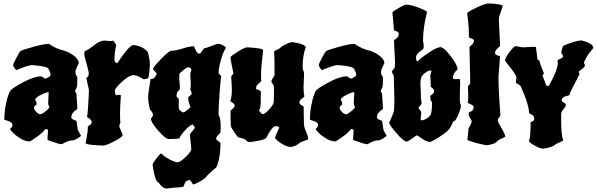

<svg xmlns="http://www.w3.org/2000/svg" viewBox="-20 -802 3458 1112"><path d="M259 -211 262 -261Q262 -268 260 -268Q247 -268 215.5 -252Q184 -236 184 -224Q192 -211 192 -203.5Q192 -196 189 -193Q177 -188 177 -177.5Q177 -167 190.5 -153.5Q204 -140 213 -140Q222 -140 244 -157.5Q266 -175 266 -183L265 -185Q259 -191 259 -211ZM423 -254 428 -178Q428 -169 426 -169Q393 -149 393 -122Q393 -114 408 -108L423 -102L431 -49L449 -16Q449 -14 440 -8Q414 11 400 11Q377 11 348 28L339 33H337Q321 33 273 15L257 9Q255 7 255 0L258 -47V-51L245 -55Q242 -55 234 -44Q221 -27 171 6L154 17Q125 17 96.5 -1Q68 -19 53 -35.5Q38 -52 38 -54Q38 -56 42 -59Q52 -68 52 -78Q52 -96 16 -105L5 -108Q5 -153 13.5 -195Q22 -237 30 -256L39 -276Q51 -292 115 -326Q179 -360 219 -360Q222 -360 229.5 -353.5Q237 -347 242.5 -347Q248 -347 256 -352Q273 -361 273 -367Q273 -382 259 -406Q248 -417 188 -423L168 -425Q148 -425 112 -410.5Q76 -396 74 -396Q72 -396 64 -408Q56 -420 56 -425.5Q56 -431 74.5 -466.5Q93 -502 100 -507Q112 -514 174 -531Q236 -548 263 -548Q307 -519 340.5 -511.5Q374 -504 405 -481.5Q436 -459 436 -437Q436 -435 426.5 -416Q417 -397 417 -385Q417 -373 422 -364L428 -355Q428 -305 425 -298Q414 -276 414 -274L423 -260Z M588 -567 618 -564Q627 -564 636 -567Q653 -546 653 -538Q643 -502 643 -454Q646 -436 659 -436Q730 -541 751 -541Q801 -538 835 -503Q848 -463 848 -422Q843 -353 837 -348Q820 -343 813 -343H811Q775 -367 752 -367Q729 -367 687 -329Q645 -291 645 -276Q646 -250 656 -250Q664 -253 672 -253Q680 -253 680 -247Q675 -179 675 -140.5Q675 -102 678 -95Q671 -78 671 -72Q671 -66 680.5 -45Q690 -24 690 -18Q690 -9 642.5 16Q595 41 577.5 41Q560 41 518 37.5Q476 34 476 26Q476 24 482.5 -9Q489 -42 489 -70L500 -77Q511 -84 511 -96.5Q511 -109 484 -124Q489 -145 494 -249L495 -282L480 -349Q480 -350 487 -356.5Q494 -363 494 -376Q494 -389 481 -434Q468 -479 468 -491Q468 -503 471 -505Q474 -507 483 -511.5Q492 -516 498 -520Q504 -524 516.5 -533.5Q529 -543 538 -550Q564 -567 588 -567Z M1006 -268 1002 -246Q1002 -243 1009.5 -235.5Q1017 -228 1016 -228Q1015 -212 1015 -192Q1015 -172 1018 -167Q1035 -151 1041.5 -151Q1048 -151 1065.5 -165.5Q1083 -180 1083 -182L1077 -200Q1070 -217 1070 -237Q1070 -239 1080 -247Q1090 -255 1090 -258Q1090 -269 1082 -285V-286Q1085 -295 1085 -310L1082 -373V-377Q1088 -392 1088 -398.5Q1088 -405 1076 -413Q1062 -413 1043.5 -397Q1025 -381 1021.5 -378.5Q1018 -376 1018 -349L1022 -297Q1022 -285 1020 -283Q1009 -272 1006 -268ZM1258 -65 1257 -37V-34Q1257 -33 1244.5 -21Q1232 -9 1232 3Q1232 7 1244.5 15.5Q1257 24 1257 26Q1257 99 1240 150Q1234 168 1230 170Q1221 176 1191 204L1181 214Q1166 237 1117 260L1100 267Q1098 267 1089.5 253.5Q1081 240 1077 240L1058 247Q1051 254 1043 278Q1038 283 1000 284Q972 286 945 290Q926 290 909 269Q902 257 889 248Q878 237 867 174L864 153Q864 144 884 118Q904 92 907.5 89.5Q911 87 913 87L916 88Q931 105 962.5 121.5Q994 138 1008.5 138Q1023 138 1055.5 107Q1088 76 1088 60L1080 -21Q1080 -27 1094 -42.5Q1108 -58 1108 -63.5Q1108 -69 1096 -81Q1082 -80 1054 -49.5Q1026 -19 1019 -2Q1017 3 971 3H956Q939 3 896.5 -45Q854 -93 854 -116Q866 -127 866 -138Q866 -149 852 -163Q847 -168 842.5 -194.5Q838 -221 838 -233Q838 -262 849 -324L852 -344Q852 -345 854 -345H857Q868 -345 874 -351L888 -372Q888 -377 877 -388.5Q866 -400 866 -403Q866 -412 912.5 -460Q959 -508 972 -508Q996 -508 1037 -521Q1078 -534 1101 -534Q1104 -534 1113 -512.5Q1122 -491 1136 -491Q1141 -491 1150.5 -506.5Q1160 -522 1163 -522Q1169 -522 1202 -535Q1235 -548 1246 -548Q1257 -548 1272.5 -539Q1288 -530 1288 -525V-524Q1271 -498 1258.5 -452Q1246 -406 1246 -377Q1261 -364 1261 -358V-357Q1257 -339 1251.5 -260.5Q1246 -182 1246 -158Q1246 -134 1247 -133Q1258 -122 1258 -65Z M1741 -372 1738 -296Q1738 -262 1743 -245V-244Q1743 -242 1728.5 -231Q1714 -220 1714 -209.5Q1714 -199 1726.5 -192.5Q1739 -186 1739 -182V-151Q1739 -78 1744 -61Q1765 -12 1765 3Q1765 6 1755 9Q1721 20 1714 27Q1707 34 1691.5 41.5Q1676 49 1662 49Q1648 49 1624 37Q1600 25 1586.5 12.5Q1573 0 1573 -5Q1573 -10 1585 -35Q1597 -60 1597 -64Q1597 -71 1578 -71H1576Q1559 -71 1532 -22L1523 -5Q1520 4 1481.5 12Q1443 20 1429 20Q1415 20 1414 19Q1401 2 1372 -4L1362 -6Q1358 -6 1343 -27.5Q1328 -49 1319 -65Q1315 -73 1315 -161Q1315 -162 1327 -172Q1339 -182 1339 -190.5Q1339 -199 1326.5 -207Q1314 -215 1314 -218V-220Q1323 -238 1323 -287L1319 -359L1332 -377Q1315 -456 1315 -470Q1315 -476 1356 -502Q1397 -528 1412 -528Q1504 -523 1504 -511Q1492 -409 1492 -374Q1492 -339 1493 -333Q1493 -331 1478.5 -318.5Q1464 -306 1464 -299L1463 -291Q1463 -287 1465 -285L1478 -281Q1491 -277 1491 -268V-264Q1490 -258 1490 -241V-212Q1490 -173 1480 -164Q1492 -141 1503.5 -141Q1515 -141 1540.5 -170Q1566 -199 1566 -214V-226L1567 -279Q1567 -307 1563 -311Q1552 -323 1552 -330.5Q1552 -338 1561 -350.5Q1570 -363 1570 -369V-397Q1570 -482 1567 -499V-500Q1567 -506 1583 -513Q1599 -520 1606 -527.5Q1613 -535 1637 -546.5Q1661 -558 1673 -558Q1751 -547 1751 -526Q1751 -525 1747 -516.5Q1743 -508 1738 -479.5Q1733 -451 1733 -423.5Q1733 -396 1737 -392Q1741 -388 1741 -372Z M2029 -211 2032 -261Q2032 -268 2030 -268Q2017 -268 1985.5 -252Q1954 -236 1954 -224Q1962 -211 1962 -203.5Q1962 -196 1959 -193Q1947 -188 1947 -177.5Q1947 -167 1960.5 -153.5Q1974 -140 1983 -140Q1992 -140 2014 -157.5Q2036 -175 2036 -183L2035 -185Q2029 -191 2029 -211ZM2193 -254 2198 -178Q2198 -169 2196 -169Q2163 -149 2163 -122Q2163 -114 2178 -108L2193 -102L2201 -49L2219 -16Q2219 -14 2210 -8Q2184 11 2170 11Q2147 11 2118 28L2109 33H2107Q2091 33 2043 15L2027 9Q2025 7 2025 0L2028 -47V-51L2015 -55Q2012 -55 2004 -44Q1991 -27 1941 6L1924 17Q1895 17 1866.5 -1Q1838 -19 1823 -35.5Q1808 -52 1808 -54Q1808 -56 1812 -59Q1822 -68 1822 -78Q1822 -96 1786 -105L1775 -108Q1775 -153 1783.5 -195Q1792 -237 1800 -256L1809 -276Q1821 -292 1885 -326Q1949 -360 1989 -360Q1992 -360 1999.5 -353.5Q2007 -347 2012.5 -347Q2018 -347 2026 -352Q2043 -361 2043 -367Q2043 -382 2029 -406Q2018 -417 1958 -423L1938 -425Q1918 -425 1882 -410.5Q1846 -396 1844 -396Q1842 -396 1834 -408Q1826 -420 1826 -425.5Q1826 -431 1844.5 -466.5Q1863 -502 1870 -507Q1882 -514 1944 -531Q2006 -548 2033 -548Q2077 -519 2110.5 -511.5Q2144 -504 2175 -481.5Q2206 -459 2206 -437Q2206 -435 2196.5 -416Q2187 -397 2187 -385Q2187 -373 2192 -364L2198 -355Q2198 -305 2195 -298Q2184 -276 2184 -274L2193 -260Z M2420 -153 2416 -111Q2416 -105 2418 -105Q2445 -105 2471 -132Q2480 -141 2482 -192V-210Q2472 -219 2472 -239L2473 -248Q2473 -249 2483.5 -255.5Q2494 -262 2494 -274Q2494 -286 2474 -300Q2475 -302 2475 -310L2472 -363V-366L2479 -388V-389L2475 -394Q2461 -394 2448 -384Q2431 -373 2423 -360.5Q2415 -348 2415 -318L2418 -247Q2418 -247 2417 -239Q2422 -210 2422 -204Q2422 -198 2413 -190Q2404 -182 2404 -177.5Q2404 -173 2412 -164Q2420 -155 2420 -153ZM2645 -319 2643 -235Q2643 -205 2646 -202Q2649 -199 2649 -185.5Q2649 -172 2633.5 -136Q2618 -100 2609 -100Q2605 -100 2602 -92Q2590 -62 2573.5 -45.5Q2557 -29 2518 -4.5Q2479 20 2470 20Q2449 20 2411 -8L2398 -17Q2397 -18 2394.5 -18Q2392 -18 2367 0Q2342 18 2337 18Q2318 18 2276 -31Q2234 -80 2234 -91Q2234 -92 2237 -98Q2248 -121 2260 -154Q2264 -166 2264 -226L2261 -359Q2261 -364 2255 -374Q2249 -384 2249 -389L2263 -405Q2268 -410 2268 -441L2262 -560Q2262 -572 2264 -572Q2271 -572 2280.5 -584Q2290 -596 2290 -607Q2290 -618 2262 -626L2253 -727V-731Q2256 -736 2289 -755.5Q2322 -775 2332 -775Q2360 -775 2406.5 -757Q2453 -739 2453 -731Q2430 -641 2430 -565Q2434 -547 2434 -534Q2434 -521 2430 -517Q2389 -491 2389.5 -469Q2390 -447 2397 -447Q2400 -447 2412.5 -459.5Q2425 -472 2468.5 -500.5Q2512 -529 2531 -529Q2550 -529 2590 -477Q2630 -425 2630 -400Q2603 -377 2603 -352Q2603 -343 2619 -343L2641 -345H2642Q2645 -340 2645 -319Z M2876 -476 2867 -356Q2867 -292 2872.5 -215Q2878 -138 2878 -134.5Q2878 -131 2870.5 -122Q2863 -113 2863 -104.5Q2863 -96 2884.5 -60Q2906 -24 2906 -11Q2906 -9 2895 -4Q2864 9 2860 16Q2852 29 2817 36L2805 39Q2785 39 2736 25.5Q2687 12 2687 7L2694 -60Q2694 -61 2699 -68Q2712 -89 2712 -102Q2712 -103 2703 -118Q2694 -133 2694 -140.5Q2694 -148 2695.5 -150Q2697 -152 2705.5 -155.5Q2714 -159 2716 -161Q2724 -177 2724 -183Q2724 -192 2689 -206Q2692 -218 2692 -247L2690 -301Q2690 -305 2702 -315Q2703 -316 2703 -343L2699 -528Q2699 -532 2712 -542.5Q2725 -553 2725 -567Q2725 -574 2710.5 -579Q2696 -584 2696 -586Q2696 -644 2691 -681Q2686 -718 2686 -722.5Q2686 -727 2690.5 -731.5Q2695 -736 2742 -759Q2789 -782 2810.5 -782Q2832 -782 2862 -777.5Q2892 -773 2892 -767L2870 -702L2869 -687L2876 -547Q2876 -535 2875 -534Q2847 -511 2847 -498Q2847 -485 2861.5 -481Q2876 -477 2876 -476Z M3211 -433 3209 -448Q3209 -451 3210 -453Q3211 -455 3226 -462Q3241 -469 3241 -475Q3241 -481 3235.5 -489Q3230 -497 3230 -499Q3239 -534 3242 -537Q3318 -568 3349 -568Q3416 -550 3416 -525Q3416 -522 3398 -501Q3391 -495 3376.5 -469.5Q3362 -444 3362 -438L3368 -425Q3368 -414 3350 -402Q3332 -390 3332 -384Q3337 -375 3337 -374Q3337 -373 3323 -346Q3280 -265 3280 -258Q3280 -251 3272 -248.5Q3264 -246 3255.5 -244.5Q3247 -243 3240 -236Q3233 -229 3233 -222Q3233 -215 3245 -208Q3257 -201 3257 -198Q3257 -184 3243.5 -169.5Q3230 -155 3230 -139V-114Q3230 -21 3241 8V10Q3241 15 3221 22.5Q3201 30 3195.5 36Q3190 42 3171.5 48.5Q3153 55 3139 57L3125 59Q3109 59 3076.5 41Q3044 23 3044 15V14Q3051 -2 3053 -70V-92Q3053 -95 3061 -98Q3074 -103 3074 -113L3071 -129Q3063 -137 3056 -140Q3044 -145 3044 -148Q3044 -190 3008 -274L2996 -302Q2992 -308 2982 -313.5Q2972 -319 2970 -321Q2968 -325 2968 -330L2971 -351Q2971 -369 2921 -429Q2905 -449 2905 -450Q2905 -467 2931 -501Q2957 -535 2967 -535Q2969 -535 2984.5 -531.5Q3000 -528 3012 -528L3073 -531Q3082 -531 3084 -529Q3092 -459 3093 -457.5Q3094 -456 3098.5 -454Q3103 -452 3104 -450Q3107 -434 3118.5 -406.5Q3130 -379 3130 -376Q3123 -368 3122 -364Q3142 -317 3142 -307Q3148 -305 3153 -305Q3158 -305 3160 -307Q3204 -384 3211 -433Z"/></svg>

Font: Piedra
Style: Regular
Weight: 400
Designer: Angel Koziupa & Ale Paul
Foundry: Angel Koziupa and Alejandro Paul
Version: Version 1.000